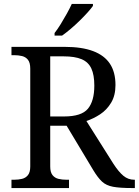

<svg xmlns="http://www.w3.org/2000/svg" viewBox="-20 -951 702 971"><path d="M38 0V-42H51Q73 -42 91.5 -46.5Q110 -51 121.5 -65.5Q133 -80 133 -109V-604Q133 -634 121.5 -648.5Q110 -663 91.5 -667.5Q73 -672 51 -672H38V-714H307Q394 -714 451 -692.5Q508 -671 536 -628.5Q564 -586 564 -521Q564 -468 542 -431.5Q520 -395 486.5 -373Q453 -351 417 -339L554 -122Q580 -82 604 -62Q628 -42 659 -42H662V0H648Q586 0 551.5 -6.5Q517 -13 496 -32.5Q475 -52 452 -90L317 -315H234V-109Q234 -80 245.5 -65.5Q257 -51 275.5 -46.5Q294 -42 316 -42H329V0ZM304 -362Q392 -362 424.5 -401Q457 -440 457 -518Q457 -572 442 -604.5Q427 -637 393 -651.5Q359 -666 302 -666H234V-362ZM256 -784Q271 -803 287 -829Q303 -855 318 -882Q333 -909 343 -931H450V-921Q441 -908 423 -888Q405 -868 382.5 -846Q360 -824 337 -804.5Q314 -785 294 -771H256Z"/></svg>

Font: Noto Serif Hebrew
Style: Regular
Weight: 400
Designer: Monotype Design Team
Foundry: Monotype Imaging Inc.
Version: Version 2.003